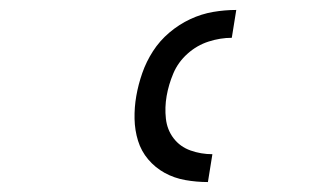

<svg xmlns="http://www.w3.org/2000/svg" viewBox="-20 -800 640 386"><path d="M398 -434Q375 -434 352.5 -438Q330 -442 311 -452.5Q292 -463 278 -479.5Q264 -496 257.5 -517Q251 -538 250.5 -561Q250 -584 254 -607Q258 -630 266 -653Q274 -676 287.5 -697Q301 -718 320.5 -734.5Q340 -751 362.5 -761.5Q385 -772 408.5 -776Q432 -780 455 -780L446 -724Q423 -724 399.5 -716.5Q376 -709 357 -692Q338 -675 328.5 -652.5Q319 -630 315 -607Q311 -584 313.5 -561.5Q316 -539 329 -522Q342 -505 363 -497.5Q384 -490 407 -490Z"/></svg>

Font: Iosevka Light Extended
Style: Italic
Weight: 300
Width: 7
Italic angle: -9°
Monospace: yes
Designer: Belleve Invis
Foundry: Belleve Invis
Version: Version 32.5.0; ttfautohint (v1.8.4)